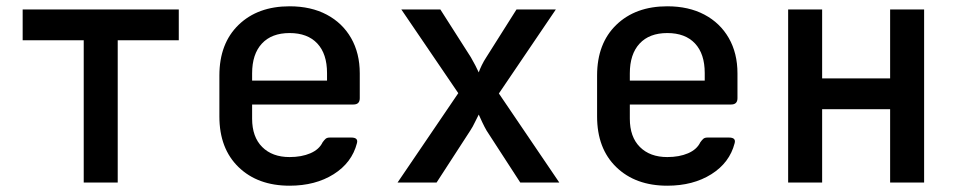

<svg xmlns="http://www.w3.org/2000/svg" viewBox="-20 -580 3040 610"><path d="M246 0V-452H52V-550H548V-452H354V0Z M900 10Q799 10 738 -49Q677 -108 677 -210V-340Q677 -442 738 -501Q799 -560 900 -560Q968 -560 1018 -533.5Q1068 -507 1095.5 -459Q1123 -411 1123 -347V-268Q1123 -248 1103 -248H781V-203Q781 -145 813 -113Q845 -81 900 -81Q938 -81 966 -93Q994 -105 1005 -128Q1010 -135 1014.5 -139Q1019 -143 1028 -143H1096Q1119 -143 1114 -125Q1098 -63 1040 -26.5Q982 10 900 10ZM781 -347V-324H1019V-348Q1019 -409 988 -442Q957 -475 900 -475Q843 -475 812 -441.5Q781 -408 781 -347Z M1243 0 1436 -284 1255 -550H1379L1476 -398Q1483 -386 1490 -372.5Q1497 -359 1501 -350Q1504 -359 1510.5 -372.5Q1517 -386 1525 -398L1621 -550H1746L1565 -283L1757 0H1633L1526 -165Q1519 -177 1512 -192Q1505 -207 1501 -216Q1496 -207 1489 -192Q1482 -177 1474 -165L1367 0Z M2100 10Q1999 10 1938 -49Q1877 -108 1877 -210V-340Q1877 -442 1938 -501Q1999 -560 2100 -560Q2168 -560 2218 -533.5Q2268 -507 2295.5 -459Q2323 -411 2323 -347V-268Q2323 -248 2303 -248H1981V-203Q1981 -145 2013 -113Q2045 -81 2100 -81Q2138 -81 2166 -93Q2194 -105 2205 -128Q2210 -135 2214.5 -139Q2219 -143 2228 -143H2296Q2319 -143 2314 -125Q2298 -63 2240 -26.5Q2182 10 2100 10ZM1981 -347V-324H2219V-348Q2219 -409 2188 -442Q2157 -475 2100 -475Q2043 -475 2012 -441.5Q1981 -408 1981 -347Z M2484 0V-550H2592V-331H2808V-550H2916V0H2808V-233H2592V0Z"/></svg>

Font: Pitagon Sans Mono SemiBold
Style: Regular
Weight: 600
Monospace: yes
Designer: Travis Tran
Foundry: Pitagon
Version: Version 1.001; ttfautohint (v1.8.4.7-5d5b);gftools[0.9.26]